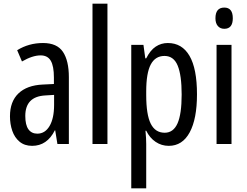

<svg xmlns="http://www.w3.org/2000/svg" viewBox="-20 -780 1339 1040"><path d="M213 -547Q289 -547 321 -499Q353 -451 353 -362V0H291L279 -74H277Q235 10 154 10Q113 10 86 -12.5Q59 -35 46.5 -71.5Q34 -108 34 -150Q34 -230 80 -274Q126 -318 211 -322L272 -325V-360Q272 -422 255 -451Q238 -480 200 -480Q156 -480 99 -447L73 -508Q136 -547 213 -547ZM225 -263Q117 -257 117 -152Q117 -103 134 -79.5Q151 -56 182 -56Q224 -56 248.5 -97.5Q273 -139 273 -212V-266Z M562 0H481V-760H562Z M889 -547Q966 -547 1006.5 -477.5Q1047 -408 1047 -269Q1047 -136 1007.5 -63Q968 10 894 10Q855 10 823 -11.5Q791 -33 772 -72H768Q770 -51 771 -33Q772 -15 772 0V240H691V-537H757L767 -464H772Q794 -508 823.5 -527.5Q853 -547 889 -547ZM871 -477Q821 -477 796.5 -430.5Q772 -384 772 -285V-265Q772 -159 796.5 -110Q821 -61 872 -61Q919 -61 941.5 -111.5Q964 -162 964 -268Q964 -372 942.5 -424.5Q921 -477 871 -477Z M1195 -739Q1241 -739 1241 -681Q1241 -624 1195 -624Q1173 -624 1160 -639Q1147 -654 1147 -681Q1147 -739 1195 -739ZM1234 -537V0H1153V-537Z"/></svg>

Font: Noto Sans Bengali UI ExtraCondensed
Style: Regular
Weight: 400
Width: 2
Designer: Jelle Bosma - Monotype Design Team
Foundry: Monotype Imaging Inc.
Version: Version 2.003; ttfautohint (v1.8.4.7-5d5b)